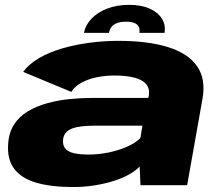

<svg xmlns="http://www.w3.org/2000/svg" viewBox="-20 -764 916 792"><path d="M281.5 7.5Q328.5 7.5 371.5 0.5Q414.5 -6.5 450.8 -18.2Q487 -30 514 -45.2Q541 -60.5 556 -77.5L559.5 0H752L815 -355Q830 -437.5 793.2 -490.5Q756.5 -543.5 673.8 -569.5Q591 -595.5 467.5 -595.5Q407.5 -595.5 348 -587.5Q288.5 -579.5 235 -563.8Q181.5 -548 140.2 -523.8Q99 -499.5 75.5 -467.5L274 -385Q289 -408.5 317.2 -423.5Q345.5 -438.5 380 -445.5Q414.5 -452.5 450.5 -452.5Q499.5 -452.5 532.8 -444.2Q566 -436 581.8 -418.2Q597.5 -400.5 594.5 -372.5L592 -360H357.5Q314 -360 266.5 -355.2Q219 -350.5 174.8 -338.2Q130.5 -326 94.8 -304.8Q59 -283.5 37.5 -249.5Q16 -215.5 13.5 -168Q9.5 -105.5 39.2 -66.8Q69 -28 130.2 -10.2Q191.5 7.5 281.5 7.5ZM345.5 -126.5Q309.5 -126.5 285.2 -132Q261 -137.5 249.8 -150.5Q238.5 -163.5 240 -185.5Q241 -203.5 250.8 -215.5Q260.5 -227.5 277.2 -233.8Q294 -240 317 -242.8Q340 -245.5 369 -245.5H567.5L559 -194.5Q540.5 -175.5 506.5 -160Q472.5 -144.5 430.5 -135.5Q388.5 -126.5 345.5 -126.5ZM513 -744Q462.5 -744 422.2 -728.5Q382 -713 357 -686.5Q332 -660 326.5 -628.5H429.5Q432 -643 440.2 -653.2Q448.5 -663.5 463 -669Q477.5 -674.5 501 -674.5Q522 -674.5 534.5 -669.2Q547 -664 552.2 -653.8Q557.5 -643.5 555 -628.5H658.5Q664.5 -660 648.2 -686.5Q632 -713 597.2 -728.5Q562.5 -744 513 -744Z"/></svg>

Font: Anybody Expanded ExtraBold
Style: Italic
Weight: 800
Width: 7
Italic angle: -10°
Version: Version 1.113;gftools[0.9.25]